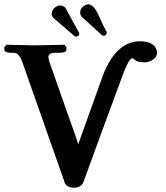

<svg xmlns="http://www.w3.org/2000/svg" viewBox="-26 -852 762 884"><path d="M226.1 -816.9Q238.8 -826.2 249 -827.1Q268.1 -826.2 275.9 -814.9L337.9 -701.2Q338.9 -699.2 338.9 -695.8Q337.9 -689.5 334 -686Q327.1 -683.1 325.2 -683.1Q320.3 -684.1 317.9 -685.1L220.2 -769Q212.4 -775.4 211.9 -789.1Q212.9 -806.2 226.1 -816.9ZM357.9 -823.2Q372.1 -832 380.9 -832Q404.3 -832 426.8 -784.7Q430.2 -777.3 437 -761.7Q454.1 -722.7 464.8 -705.1Q465.8 -703.1 465.8 -701.2Q464.8 -694.8 460.9 -689.9Q460 -689.5 457.5 -688.5Q454.1 -687 453.1 -687Q448.7 -687.5 444.8 -689L350.1 -774.9Q343.8 -783.2 342.8 -793.9Q343.8 -811.5 357.9 -823.2ZM450.2 -511.2Q510.3 -661.1 618.2 -662.1Q673.8 -662.1 691.9 -629.9Q696.8 -620.1 696.8 -609.9Q696.8 -582.5 662.6 -569.3Q650.9 -564.9 640.1 -564.9Q606.4 -565.4 597.2 -575.2Q586.9 -583.5 583 -584Q566.9 -582 539.1 -506.8Q442.4 -246.1 357.9 -13.2Q348.6 11.2 314 12.2Q279.3 11.2 270 -14.2H271Q205.6 -199.2 76.2 -567.9Q63 -603 45.9 -607.9Q40.5 -608.9 36.1 -608.9H23.9Q-4.4 -609.9 -5.9 -622.1V-636.2L3.9 -646Q4.9 -646 132.8 -643.1L271 -646L279.8 -636.2V-622.1Q277.8 -609.4 250 -608.9H224.1Q197.8 -607.4 196.8 -589.8Q197.3 -581.5 201.2 -570.8H200.2Q296.9 -294.4 324.2 -219.2Q325.2 -216.8 333 -190.4Q333.5 -188.5 334 -188Q336.4 -193.8 340.8 -206.1Q343.3 -213.4 344.2 -215.8Z"/></svg>

Font: Linux Libertine O
Style: Semibold
Weight: 700
Designer: Philipp H. Poll
Foundry: Philipp H. Poll
Version: Version 5.0.0